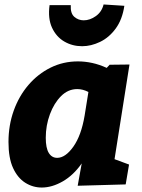

<svg xmlns="http://www.w3.org/2000/svg" viewBox="-20 -826 634 860"><path d="M167 14Q127 14 93 -7.5Q59 -29 38.5 -73.5Q18 -118 18 -190Q18 -265 41.5 -330.5Q65 -396 107.5 -445.5Q150 -495 206.5 -523Q263 -551 329 -551Q361 -551 393 -544Q425 -537 458 -522L471 -536L560 -537L493 -113L558 -89L543 0L328 6L346 -94Q309 -41 261 -13.5Q213 14 167 14ZM236 -119Q273 -119 308.5 -169Q344 -219 359 -308L376 -414Q351 -427 326 -427Q285 -427 253.5 -395.5Q222 -364 203.5 -314Q185 -264 185 -209Q185 -163 198.5 -141Q212 -119 236 -119ZM348 -619Q304 -619 268 -640Q232 -661 213 -702Q194 -743 202 -803H297Q295 -766 313 -750.5Q331 -735 355 -735Q383 -735 409.5 -754Q436 -773 444 -806L537 -800Q528 -739 498.5 -698.5Q469 -658 428.5 -638.5Q388 -619 348 -619Z"/></svg>

Font: Bitter ExtraBold
Style: Italic
Weight: 800
Italic angle: -9°
Designer: Sol Matas, and Bitter project Authors
Foundry: Sol Matas
Version: Version 2.001